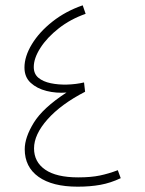

<svg xmlns="http://www.w3.org/2000/svg" viewBox="-20 -696 546 722"><path d="M423 -56 434 -26Q396 -8 357.5 -1Q319 6 272 6Q177 6 125 -31Q73 -68 73 -135Q73 -179 107 -234.5Q141 -290 230 -348Q191 -345 155 -354Q119 -363 95.5 -384.5Q72 -406 72 -442Q72 -484 100 -530Q128 -576 177.5 -615Q227 -654 291 -676L302 -644Q245 -624 201 -589.5Q157 -555 132 -516Q107 -477 107 -444Q107 -418 124.5 -403.5Q142 -389 171 -383Q200 -377 233 -378Q266 -379 296 -386L300 -351Q209 -304 158.5 -247Q108 -190 108 -138Q108 -87 150 -58Q192 -29 274 -29Q322 -29 355.5 -36Q389 -43 423 -56Z"/></svg>

Font: Noto Sans Arabic SemCond ExtLt
Style: Regular
Weight: 200
Width: 4
Designer: Monotype Design Team, Nadine Chahine, Nizar Qandah and Khaled Hosny
Foundry: Monotype Imaging Inc.
Version: Version 2.012; ttfautohint (v1.8.4.7-5d5b)